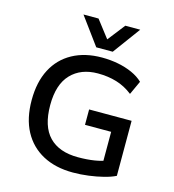

<svg xmlns="http://www.w3.org/2000/svg" viewBox="-133 -1049 1063 1170"><g transform="rotate(15 398.0 -464.5)"><path d="M434 9Q324 9 244 -34Q164 -77 121 -157.5Q78 -238 78 -353Q78 -467 120 -547.5Q162 -628 240.5 -671Q319 -714 426 -714Q479 -714 528 -704.5Q577 -695 618 -676.5Q659 -658 687 -631L647 -544Q600 -581 545.5 -597.5Q491 -614 427 -614Q320 -614 257.5 -548.5Q195 -483 195 -353Q195 -219 258 -154Q321 -89 440 -89Q498 -89 544.5 -96.5Q591 -104 629 -120L596 -63V-291H431V-388H699V-41Q669 -26 625.5 -15Q582 -4 532.5 2.5Q483 9 434 9ZM375 -765 248 -938H343L427 -829L512 -938H606L479 -765Z"/></g></svg>

Font: Nunito Sans 6pt SemiBold
Style: Regular
Weight: 600
Version: Version 3.101;gftools[0.9.27]